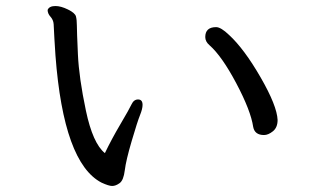

<svg xmlns="http://www.w3.org/2000/svg" viewBox="-20 -660 1040 637"><path d="M856 -212Q825 -212 820 -239Q812 -293 764 -383.5Q716 -474 675 -510Q661 -522 661 -537Q661 -570 697 -570Q713 -570 740 -544Q790 -498 844.5 -403.5Q899 -309 901 -262Q901 -237 885.5 -224.5Q870 -212 856 -212ZM352 -43Q341 -43 317 -54Q191 -119 164 -476Q160 -535 158 -580Q157 -594 147.5 -604.5Q138 -615 138 -627Q143 -640 164 -640Q182 -640 205.5 -628.5Q229 -617 232 -605.5Q235 -594 235 -575.5Q235 -557 238.5 -479.5Q242 -402 265 -293Q288 -184 328 -152Q350 -198 379.5 -248Q409 -298 416.5 -314Q424 -330 438 -330Q453 -330 453 -312Q453 -299 444.5 -278Q436 -257 417 -192.5Q398 -128 394 -95Q390 -62 377 -52.5Q364 -43 352 -43Z"/></svg>

Font: LXGW WenKai Medium
Style: Regular
Weight: 500
Designer: LXGW / Fontworks Inc.
Foundry: LXGW / Fontworks Inc.
Version: Version 1.501; October 10, 2024